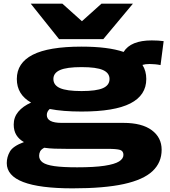

<svg xmlns="http://www.w3.org/2000/svg" viewBox="-20 -810 930 1050"><path d="M377 220Q17 220 17 82Q17 49 34 19Q51 -11 111 -33Q84 -48 69.5 -71.5Q55 -95 55 -129Q55 -169 80 -199Q105 -229 150 -249Q72 -293 72 -378Q72 -466 159 -510.5Q246 -555 426 -555Q571 -555 656 -526Q695 -589 810 -589Q846 -589 875 -585L858 -454Q844 -457 828 -458.5Q812 -460 798 -460Q775 -460 759 -455Q780 -422 780 -378Q780 -289 693 -244.5Q606 -200 426 -200Q324 -200 252 -214Q236 -200 236 -181Q236 -138 317 -138H655Q756 -138 810 -98Q864 -58 864 9Q864 79 814 126Q764 173 657 196.5Q550 220 377 220ZM426 -312Q507 -312 543 -328Q579 -344 579 -378Q579 -411 543 -427Q507 -443 426 -443Q345 -443 308.5 -427Q272 -411 272 -378Q272 -344 308.5 -328Q345 -312 426 -312ZM194 42Q194 64 213 78Q232 92 277.5 98.5Q323 105 402 105Q496 105 551.5 96.5Q607 88 631 73Q655 58 655 37Q655 16 637 10Q619 4 567 4H344Q310 4 279.5 3Q249 2 222 -2Q205 7 199.5 18Q194 29 194 42ZM707 -790 545 -596H303L148 -790H321L428 -694L535 -790Z"/></svg>

Font: Georama ExtraExtended
Style: Bold
Weight: 700
Width: 8
Designer: Jean-Baptiste Levee
Foundry: Production Type
Version: Version 1.000